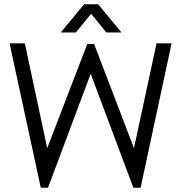

<svg xmlns="http://www.w3.org/2000/svg" viewBox="-20 -884 853 904"><path d="M25 -680H97L209 -155L191 -157L391 -677H423L622 -157L604 -155L717 -680H788L642 0H608L396 -566H418L206 0H172ZM376 -864H442L552 -731H481L400 -830H418L337 -731H266Z"/></svg>

Font: Teachers[wght]
Style: Regular
Weight: 400
Designer: Alfredo Marco Pradil & Chank Diesel
Version: Version 1.000;Glyphs 3.1.2 (3151)